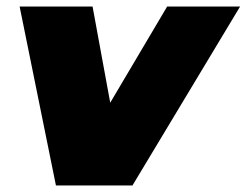

<svg xmlns="http://www.w3.org/2000/svg" viewBox="-20 -567 754 587"><path d="M151 0 40 -547H263L317 -253L491 -547H714L385 0Z"/></svg>

Font: Montserrat Black
Style: Italic
Weight: 900
Italic angle: -11.3°
Designer: Julieta Ulanovsky
Foundry: Julieta Ulanovsky
Version: Version 9.000; ttfautohint (v1.8.4.7-5d5b)